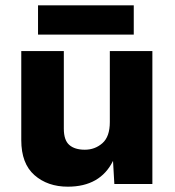

<svg xmlns="http://www.w3.org/2000/svg" viewBox="-20 -692 657 722"><path d="M235 10Q159 10 109.5 -33.5Q60 -77 60 -165V-500H220V-208Q220 -165 240.5 -147Q261 -129 299 -129Q337 -129 365 -153.5Q393 -178 393 -233V-500H553V0H410L405 -87Q357 10 235 10ZM483 -672V-562H123V-672Z"/></svg>

Font: Prodigy Sans
Style: Bold
Weight: 700
Designer: Wei Huang
Foundry: Wei Huang
Version: Version 1.003; ttfautohint (v1.8.3)